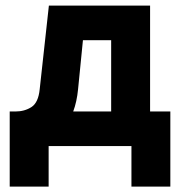

<svg xmlns="http://www.w3.org/2000/svg" viewBox="-20 -528 660 694"><path d="M15.1 146.5V-125H35.6Q68.8 -125 93.8 -141.1Q118.7 -157.2 123.5 -205.6L156.7 -507.8H522.5V-125H595.7V146.5H455.1V0H155.8V146.5ZM262.2 -205.6Q257.8 -160.2 244.6 -125H381.8V-382.8H279.8Z"/></svg>

Font: Giphurs
Style: Bold
Weight: 700
Version: Version 0.920; ttfautohint (v1.8.4.7-5d5b)